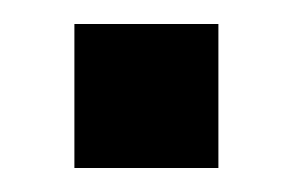

<svg xmlns="http://www.w3.org/2000/svg" viewBox="-20 -140 244 160"><path d="M42 0H162V-120H42Z"/></svg>

Font: Tanklager Original
Style: Regular
Weight: 400
Designer: Ariel Martín Pérez
Foundry: Tunera Type Foundry
Version: Version 1.000;Glyphs 3.3 (3310)